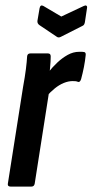

<svg xmlns="http://www.w3.org/2000/svg" viewBox="-20 -688 341 708"><path d="M19 0Q7 0 9 -11L65 -367Q72 -405 75.5 -433Q79 -461 80 -480Q81 -491 92 -491H157Q167 -491 167 -480Q167 -462 164.5 -436.5Q162 -411 160 -394L165 -375L108 -11Q106 0 96 0ZM151 -332 159 -422Q173 -440 191 -457Q209 -474 229.5 -485.5Q250 -497 272 -497Q278 -497 282.5 -497Q287 -497 291 -496Q297 -494 296 -485Q294 -464 289.5 -441Q285 -418 279 -396Q275 -384 268 -386Q263 -388 259 -388.5Q255 -389 248 -389Q232 -389 215 -382Q198 -375 182 -362Q166 -349 151 -332ZM289 -666Q295 -669 298.5 -667Q302 -665 301 -659L293 -606Q292 -601 290 -597.5Q288 -594 283 -592L204 -552Q196 -548 190 -552L126 -595Q117 -601 118 -611L126 -658Q129 -672 140 -666L206 -627Z"/></svg>

Font: Sofia Sans Extra Condensed
Style: Bold Italic
Weight: 700
Italic angle: -9°
Designer: Botio Nikoltchev, Ani Petrova
Foundry: lettersoup
Version: Version 4.101